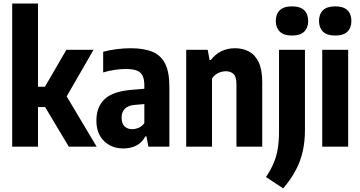

<svg xmlns="http://www.w3.org/2000/svg" viewBox="-20 -828 2034 1084"><path d="M368.4 0 200.4 -280.9 354.9 -547H508.2L344.1 -262.3V-304.5L525.6 0ZM180.8 -223.5V-338.3H251.2V-223.5ZM48.8 0V-808H194.5V0Z M676.8 10.1Q609.2 10.1 566.7 -32.2Q524.2 -74.5 524.2 -147Q524.2 -225.2 571.6 -269.1Q618.9 -313 726.2 -321L813.6 -328.6L833.4 -243.6L742.7 -236Q704.4 -233.1 685.5 -214.6Q666.6 -196.2 666.6 -163.7Q666.6 -130.7 683 -114.7Q699.5 -98.7 727.5 -98.7Q744.1 -98.7 762 -106.1Q779.9 -113.4 794.9 -132.8V-345.7Q794.9 -380.8 784.7 -401Q774.6 -421.3 751.7 -429.9Q728.7 -438.5 690.6 -438.5Q662.5 -438.5 628.6 -433.7Q594.7 -428.9 562.5 -419V-535.8Q596.9 -545.3 638.9 -550.5Q680.9 -555.7 718.3 -555.7Q793.2 -555.7 841.6 -535.2Q889.9 -514.7 913.1 -467.2Q936.3 -419.7 936.3 -339.1V0H817.9L807.1 -57.5H800.3Q781.1 -21.6 748.9 -5.7Q716.6 10.1 676.8 10.1Z M1031.3 0V-547H1152.6L1163.3 -489.2H1170.1Q1195.3 -521.9 1229.8 -538.8Q1264.3 -555.7 1306.9 -555.7Q1350.4 -555.7 1385.2 -537.4Q1420 -519 1440.3 -477Q1460.5 -435 1460.5 -364.1V0H1314.9V-353.3Q1314.9 -395.1 1298.4 -410.5Q1281.9 -425.8 1255.1 -425.8Q1241.5 -425.8 1227 -421.6Q1212.5 -417.4 1199.4 -408.4Q1186.3 -399.3 1177 -385V0Z M1578.9 235.6 1481.6 171.6Q1509.5 130 1525.6 91.5Q1541.7 52.9 1548.5 9.9Q1555.3 -33.1 1555.3 -87.9V-547H1701.7V-95Q1701.7 -30.7 1689.7 24.2Q1677.8 79.2 1650.9 130.7Q1624 182.2 1578.9 235.6ZM1628.5 -627.3Q1582 -627.3 1559.6 -649.4Q1537.1 -671.4 1537.1 -709.6Q1537.1 -748.3 1559.6 -770.2Q1582 -792.1 1628.5 -792.1Q1675.3 -792.1 1697.6 -770.2Q1719.9 -748.3 1719.9 -709.6Q1719.9 -671.4 1697.6 -649.4Q1675.3 -627.3 1628.5 -627.3Z M1799.3 0V-547H1945.7V0ZM1872.5 -627.3Q1826 -627.3 1803.6 -649.4Q1781.1 -671.4 1781.1 -709.6Q1781.1 -748.3 1803.6 -770.2Q1826 -792.1 1872.5 -792.1Q1919.3 -792.1 1941.6 -770.2Q1963.9 -748.3 1963.9 -709.6Q1963.9 -671.4 1941.6 -649.4Q1919.3 -627.3 1872.5 -627.3Z"/></svg>

Font: Encode Sans Condensed Thin
Style: Regular
Weight: 100
Width: 3
Designer: Multiple Designers
Foundry: Impallari Type
Version: Version 3.002